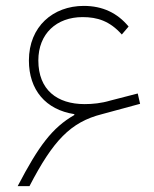

<svg xmlns="http://www.w3.org/2000/svg" viewBox="-20 -630 523 651"><path d="M40 1H80C160 -153 219 -216 326 -243L455 -278L447 -313L354 -289C324 -280 294 -277 267 -277C174 -277 110 -325 110 -425C110 -516 172 -572 260 -572C310 -572 352 -559 393 -513L416 -540C378 -586 328 -610 264 -610C160 -610 78 -540 78 -425C78 -325 135 -258 232 -243V-240C157 -197 111 -135 40 1Z"/></svg>

Font: IBM Plex Arabic ExtraLight
Style: Regular
Weight: 200
Designer: Mike Abbink, Paul van der Laan, Pieter van Rosmalen, Wael Morcos, Khajak Apelian
Foundry: Bold Monday
Version: Version 1.0